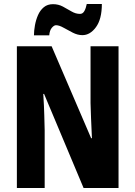

<svg xmlns="http://www.w3.org/2000/svg" viewBox="-20 -947 682 967"><path d="M577 0H401L202 -474H198Q202 -410 203 -367.5Q204 -325 205 -291V0H65V-714H240L439 -251H443Q440 -314 438.5 -353Q437 -392 436 -428V-714H577ZM151 -769Q151 -792 156 -819.5Q161 -847 171.5 -871Q182 -895 200.5 -910.5Q219 -926 247 -926Q274 -926 296.5 -914Q319 -902 340 -889.5Q361 -877 383 -877Q397 -877 405 -891.5Q413 -906 417 -927H493Q493 -851 463.5 -810.5Q434 -770 395 -770Q371 -770 346.5 -782.5Q322 -795 300 -807.5Q278 -820 262 -820Q252 -820 241 -807Q230 -794 228 -769Z"/></svg>

Font: Noto Sans Telugu ExtraCondensed ExtraBold
Style: Regular
Weight: 800
Width: 2
Designer: Jelle Bosma - Monotype Design Team
Foundry: Monotype Imaging Inc.
Version: Version 2.005; ttfautohint (v1.8.4.7-5d5b)